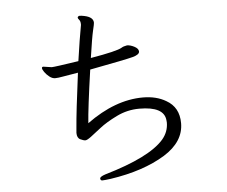

<svg xmlns="http://www.w3.org/2000/svg" viewBox="-55 -832 1110 937"><g transform="rotate(-5 500.0 -363.0)"><path d="M170 -536 211 -530Q225 -530 343 -548Q359 -659 371 -723V-727Q371 -741 364.5 -748.5Q358 -756 358 -760Q361 -768 368.5 -768Q376 -768 391 -765Q435 -756 435 -728Q435 -722 427.5 -691Q420 -660 405 -558Q535 -580 559 -595Q568 -601 586 -604Q602 -604 621.5 -594Q641 -584 642 -570V-569Q642 -554 609.5 -545Q577 -536 397 -502Q370 -314 365 -242Q505 -344 641 -344Q707 -344 754 -316Q816 -281 816 -203Q816 -112 718 -51Q612 14 450 38Q419 42 410 42Q401 42 400 36L399 32Q399 23 426 14Q646 -50 716 -130Q747 -166 747 -212L746 -223Q740 -291 619 -291Q560 -291 507 -265Q454 -239 422.5 -214Q391 -189 371.5 -174.5Q352 -160 343.5 -160Q335 -160 319 -167.5Q303 -175 303 -200L305 -223Q311 -301 336 -492Q285 -484 261 -479.5Q237 -475 223 -475Q209 -475 195 -486Q181 -497 172 -510Q163 -523 163 -529.5Q163 -536 170 -536Z"/></g></svg>

Font: ToneOZ-Pinyin-WenKai-Regular
Style: Regular
Weight: 400
Designer: Fontworks Inc.
Foundry: ToneOZ
Version: Version 0.240331